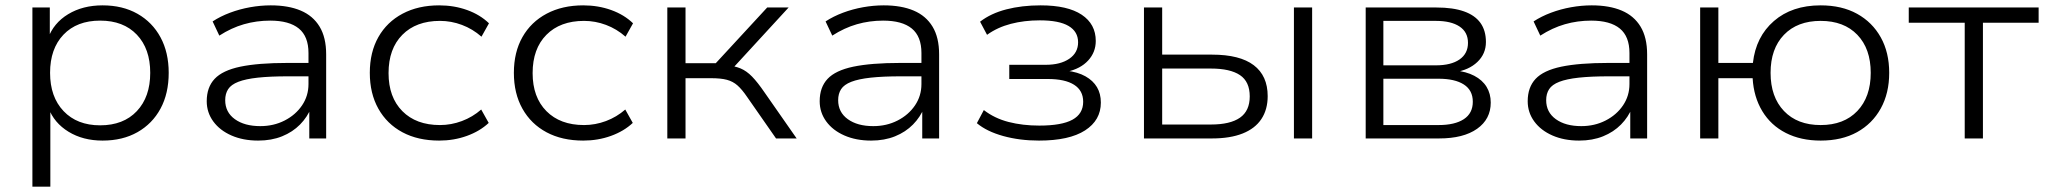

<svg xmlns="http://www.w3.org/2000/svg" viewBox="-20 -517 7642 717"><path d="M101 180V-489H166V-373H159Q180 -431 234.5 -464Q289 -497 363 -497Q438 -497 493.5 -465.5Q549 -434 579.5 -377.5Q610 -321 610 -245Q610 -168 579.5 -111.5Q549 -55 493.5 -23.5Q438 8 363 8Q290 8 236 -25Q182 -58 161 -114H168V180ZM354 -49Q441 -49 491 -102Q541 -155 541 -245Q541 -335 491 -387.5Q441 -440 354 -440Q267 -440 217 -387.5Q167 -335 167 -245Q167 -155 217.5 -102Q268 -49 354 -49Z M944 8Q888 8 844.5 -11Q801 -30 776.5 -63.5Q752 -97 752 -139Q752 -191 781.5 -222.5Q811 -254 877.5 -268Q944 -282 1054 -282H1146V-232H1057Q988 -232 942.5 -227Q897 -222 870 -211.5Q843 -201 832 -184Q821 -167 821 -143Q821 -98 857 -72Q893 -46 952 -46Q1002 -46 1043 -67Q1084 -88 1108 -123.5Q1132 -159 1132 -203V-319Q1132 -381 1096 -410.5Q1060 -440 989 -440Q938 -440 891 -426.5Q844 -413 799 -384L774 -437Q803 -456 839 -469.5Q875 -483 914 -490Q953 -497 991 -497Q1057 -497 1103 -477.5Q1149 -458 1173.5 -417.5Q1198 -377 1198 -314V0H1135V-114L1142 -115Q1128 -80 1100.5 -52Q1073 -24 1033.5 -8Q994 8 944 8Z M1620 8Q1541 8 1483 -23Q1425 -54 1393 -111Q1361 -168 1361 -245Q1361 -322 1393 -378.5Q1425 -435 1483.5 -466Q1542 -497 1620 -497Q1676 -497 1724.5 -479.5Q1773 -462 1806 -430L1778 -380Q1745 -409 1705 -424Q1665 -439 1623 -439Q1534 -439 1482.5 -387Q1431 -335 1431 -244Q1431 -154 1482.5 -102Q1534 -50 1623 -50Q1665 -50 1705 -65Q1745 -80 1777 -108L1805 -58Q1772 -27 1723.5 -9.5Q1675 8 1620 8Z M2158 8Q2079 8 2021 -23Q1963 -54 1931 -111Q1899 -168 1899 -245Q1899 -322 1931 -378.5Q1963 -435 2021.5 -466Q2080 -497 2158 -497Q2214 -497 2262.5 -479.5Q2311 -462 2344 -430L2316 -380Q2283 -409 2243 -424Q2203 -439 2161 -439Q2072 -439 2020.5 -387Q1969 -335 1969 -244Q1969 -154 2020.5 -102Q2072 -50 2161 -50Q2203 -50 2243 -65Q2283 -80 2315 -108L2343 -58Q2310 -27 2261.5 -9.5Q2213 8 2158 8Z M2472 0V-489H2540V-281H2653L2845 -489H2925L2709 -254L2689 -274Q2723 -271 2745.5 -261.5Q2768 -252 2788.5 -231Q2809 -210 2835 -172L2955 0H2878L2770 -155Q2751 -183 2734 -198Q2717 -213 2694.5 -219Q2672 -225 2635 -225H2540V0Z M3233 8Q3177 8 3133.5 -11Q3090 -30 3065.5 -63.5Q3041 -97 3041 -139Q3041 -191 3070.5 -222.5Q3100 -254 3166.5 -268Q3233 -282 3343 -282H3435V-232H3346Q3277 -232 3231.5 -227Q3186 -222 3159 -211.5Q3132 -201 3121 -184Q3110 -167 3110 -143Q3110 -98 3146 -72Q3182 -46 3241 -46Q3291 -46 3332 -67Q3373 -88 3397 -123.5Q3421 -159 3421 -203V-319Q3421 -381 3385 -410.5Q3349 -440 3278 -440Q3227 -440 3180 -426.5Q3133 -413 3088 -384L3063 -437Q3092 -456 3128 -469.5Q3164 -483 3203 -490Q3242 -497 3280 -497Q3346 -497 3392 -477.5Q3438 -458 3462.5 -417.5Q3487 -377 3487 -314V0H3424V-114L3431 -115Q3417 -80 3389.5 -52Q3362 -24 3322.5 -8Q3283 8 3233 8Z M3860 8Q3788 8 3726.5 -9Q3665 -26 3628 -57L3654 -106Q3694 -75 3746.5 -61.5Q3799 -48 3861 -48Q3945 -48 3985 -70Q4025 -92 4025 -137Q4025 -179 3991 -200.5Q3957 -222 3893 -222H3749V-275H3885Q3940 -275 3973 -297.5Q4006 -320 4006 -359Q4006 -399 3970.5 -420Q3935 -441 3863 -441Q3805 -441 3755 -428Q3705 -415 3666 -387L3640 -436Q3680 -467 3738 -482Q3796 -497 3866 -497Q3967 -497 4019.5 -462Q4072 -427 4072 -364Q4072 -322 4043.5 -291Q4015 -260 3964 -249L3963 -253Q4005 -248 4033.5 -232Q4062 -216 4076.5 -191.5Q4091 -167 4091 -134Q4091 -68 4032 -30Q3973 8 3860 8Z M4252 0V-489H4320V-313H4506Q4610 -313 4662 -273.5Q4714 -234 4714 -158Q4714 -108 4690.5 -72.5Q4667 -37 4620.5 -18.5Q4574 0 4506 0ZM4320 -52H4502Q4574 -52 4610.5 -77.5Q4647 -103 4647 -157Q4647 -212 4610.5 -236.5Q4574 -261 4502 -261H4320ZM4812 0V-489H4880V0Z M5080 0V-489H5344Q5406 -489 5447 -474.5Q5488 -460 5508.5 -431.5Q5529 -403 5529 -360Q5529 -316 5497 -285.5Q5465 -255 5411 -247L5412 -254Q5455 -250 5485.5 -234Q5516 -218 5531.5 -192.5Q5547 -167 5547 -134Q5547 -72 5496 -36Q5445 0 5354 0ZM5146 -50H5352Q5413 -50 5446.5 -72Q5480 -94 5480 -137Q5480 -180 5446.5 -201.5Q5413 -223 5352 -223H5146ZM5146 -273H5342Q5399 -273 5430.5 -295Q5462 -317 5462 -357Q5462 -397 5430.5 -418Q5399 -439 5342 -439H5146Z M5877 8Q5821 8 5777.5 -11Q5734 -30 5709.5 -63.5Q5685 -97 5685 -139Q5685 -191 5714.5 -222.5Q5744 -254 5810.5 -268Q5877 -282 5987 -282H6079V-232H5990Q5921 -232 5875.5 -227Q5830 -222 5803 -211.5Q5776 -201 5765 -184Q5754 -167 5754 -143Q5754 -98 5790 -72Q5826 -46 5885 -46Q5935 -46 5976 -67Q6017 -88 6041 -123.5Q6065 -159 6065 -203V-319Q6065 -381 6029 -410.5Q5993 -440 5922 -440Q5871 -440 5824 -426.5Q5777 -413 5732 -384L5707 -437Q5736 -456 5772 -469.5Q5808 -483 5847 -490Q5886 -497 5924 -497Q5990 -497 6036 -477.5Q6082 -458 6106.5 -417.5Q6131 -377 6131 -314V0H6068V-114L6075 -115Q6061 -80 6033.5 -52Q6006 -24 5966.5 -8Q5927 8 5877 8Z M6779 8Q6705 8 6649 -20.5Q6593 -49 6561 -102Q6529 -155 6525 -225H6397V0H6329V-489H6397V-282H6526Q6537 -380 6604.5 -438.5Q6672 -497 6779 -497Q6858 -497 6915 -465.5Q6972 -434 7003.5 -377.5Q7035 -321 7035 -245Q7035 -169 7003.5 -112Q6972 -55 6915 -23.5Q6858 8 6779 8ZM6779 -50Q6866 -50 6916 -102.5Q6966 -155 6966 -245Q6966 -335 6916 -387Q6866 -439 6779 -439Q6692 -439 6642 -387Q6592 -335 6592 -245Q6592 -155 6642 -102.5Q6692 -50 6779 -50Z M7317 0V-432H7108V-489H7593V-432H7385V0Z"/></svg>

Font: Nunito Sans 10pt SemiExpanded Light
Style: Regular
Weight: 300
Width: 6
Designer: Vernon Adams
Foundry: Vernon Adams
Version: Version 3.101;gftools[0.9.27]